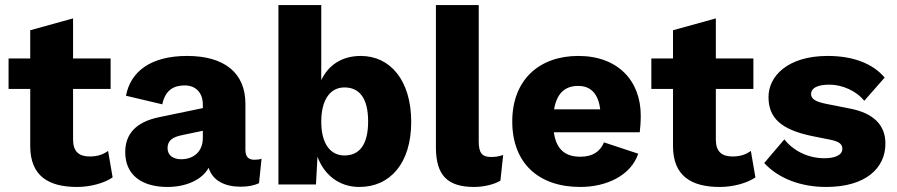

<svg xmlns="http://www.w3.org/2000/svg" viewBox="-20 -732 3561 762"><path d="M419 -500H270V-659L100 -612V-500H14V-379H100V-150C101 -34 172 10 286 10C338 10 394 -5 427 -28L409 -133C389 -119 368 -111 336 -111C294 -111 270 -130 270 -178V-379H419Z M785 -317V-303L612 -267C519 -248 477 -200 477 -128C477 -38 542 10 645 10C713 10 780 -15 808 -66C824 -15 872 9 935 9C965 9 989 4 1008 -5L1018 -102C1010 -99 1000 -98 989 -98C966 -98 954 -110 954 -137V-320C954 -444 869 -510 723 -510C578 -510 498 -448 480 -352L624 -318C636 -374 669 -393 713 -393C757 -393 785 -364 785 -317ZM645 -144C645 -174 664 -188 704 -196L785 -213V-185C785 -126 744 -100 699 -100C669 -100 645 -114 645 -144Z M1406 10C1529 10 1612 -85 1612 -248C1612 -414 1528 -510 1412 -510C1334 -510 1282 -471 1255 -414V-712H1085V0H1234L1240 -110C1266 -39 1325 10 1406 10ZM1347 -115C1291 -115 1255 -162 1255 -249C1255 -334 1289 -385 1347 -385C1406 -385 1441 -343 1441 -250C1441 -157 1406 -115 1347 -115Z M1880 -712H1710V-148C1710 -37 1755 10 1862 10C1899 10 1942 0 1966 -15L1977 -117C1959 -111 1948 -109 1928 -109C1893 -109 1880 -126 1880 -170Z M2283 10C2388 10 2484 -36 2513 -122L2377 -167C2362 -131 2333 -110 2283 -110C2225 -110 2188 -137 2178 -207H2519C2521 -223 2523 -248 2523 -273C2523 -411 2433 -510 2275 -510C2120 -510 2013 -415 2013 -250C2013 -85 2117 10 2283 10ZM2275 -391C2326 -391 2355 -358 2362 -298H2179C2190 -362 2222 -391 2275 -391Z M2970 -500H2821V-659L2651 -612V-500H2565V-379H2651V-150C2652 -34 2723 10 2837 10C2889 10 2945 -5 2978 -28L2960 -133C2940 -119 2919 -111 2887 -111C2845 -111 2821 -130 2821 -178V-379H2970Z M3259 10C3416 10 3494 -65 3494 -162C3494 -232 3452 -283 3349 -302L3258 -320C3213 -329 3199 -341 3199 -359C3199 -382 3223 -396 3272 -396C3322 -396 3378 -372 3410 -332L3491 -424C3445 -479 3367 -510 3265 -510C3104 -510 3030 -428 3030 -347C3030 -266 3077 -218 3203 -192L3273 -178C3313 -170 3323 -159 3323 -141C3323 -116 3293 -104 3252 -104C3184 -104 3126 -136 3093 -179L3013 -85C3070 -23 3159 10 3259 10Z"/></svg>

Font: Work Sans
Style: Bold
Weight: 700
Designer: Wei Huang
Foundry: Wei Huang
Version: Version 2.012